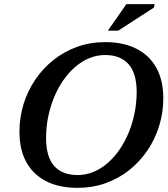

<svg xmlns="http://www.w3.org/2000/svg" viewBox="-20 -891 808 923"><path d="M201.5 -227.5Q201.5 -137.5 240.2 -93.5Q279 -49.5 352.5 -49.5Q393 -49.5 429.8 -64.8Q466.5 -80 498.2 -107.8Q530 -135.5 555.5 -173Q581 -210.5 599.2 -255Q617.5 -299.5 627.2 -348.8Q637 -398 637 -448.5Q637 -538.5 598 -582.5Q559 -626.5 485.5 -626.5Q445.5 -626.5 408.8 -611.2Q372 -596 340.2 -568.2Q308.5 -540.5 283 -503.2Q257.5 -466 239.2 -421.2Q221 -376.5 211.2 -327.5Q201.5 -278.5 201.5 -227.5ZM765 -418.5Q765 -349.5 745.2 -285.8Q725.5 -222 688.8 -167.8Q652 -113.5 601 -73Q550 -32.5 487.2 -10.2Q424.5 12 352.5 12Q264 12 201.5 -20Q139 -52 106.2 -112.2Q73.5 -172.5 73.5 -257.5Q73.5 -326.5 93.2 -390.5Q113 -454.5 149.8 -508.5Q186.5 -562.5 237.5 -603Q288.5 -643.5 351.2 -666Q414 -688.5 485.5 -688.5Q574.5 -688.5 637 -656.2Q699.5 -624 732.2 -564Q765 -504 765 -418.5ZM498.5 -743.5 587.5 -871H723.5L720 -854.5L548 -743.5Z"/></svg>

Font: Newsreader 16pt 16pt SemiBold
Style: Italic
Weight: 600
Italic angle: -17°
Version: Version 1.003